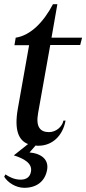

<svg xmlns="http://www.w3.org/2000/svg" viewBox="-23 -680 412 917"><path d="M161 16C226 16 277 -31 290 -104H280C274 -74 244 -49 211 -49C169 -49 147 -74 159 -140L217 -465H360L369 -500H223L251 -660H230C186 -576 124 -511 52 -500L46 -464H116L62 -160C44 -57 67 -9 111 8L43 62C91 77 132 100 125 139C121 165 103 178 76 178C45 178 21 165 3 153L-3 164C14 192 53 217 93 217C151 217 192 187 202 131C211 80 172 53 118 48L147 15C151 16 156 16 161 16Z"/></svg>

Font: RL Madena Oblique
Style: Regular
Weight: 400
Italic angle: -10°
Designer: I Kadek Wantara Putra
Foundry: Roughlines ID
Version: Version 1.000;Glyphs 3.1.2 (3151)